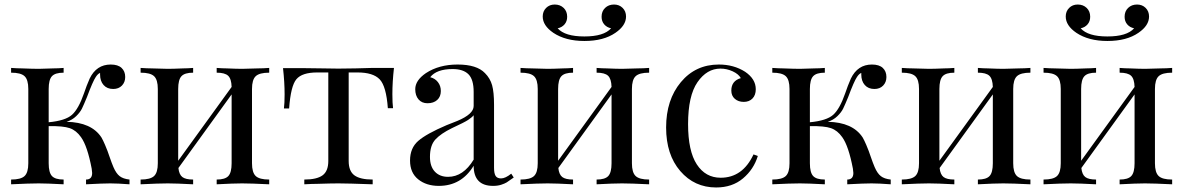

<svg xmlns="http://www.w3.org/2000/svg" viewBox="-20 -814 5226 848"><path d="M351 -402Q362 -435 376 -467Q406 -529 469 -529Q501 -529 517 -514Q533 -499 533 -474Q533 -451 518.5 -436Q504 -421 480 -421Q453 -421 437.5 -438.5Q422 -456 422 -485V-492Q412 -488 403 -474Q390 -455 364 -385Q350 -351 342 -334.5Q334 -318 316.5 -301Q299 -284 274 -276Q384 -274 428 -207Q435 -195 444 -174Q456 -146 463 -124Q474 -92 481 -76Q493 -48 508.5 -36Q524 -24 552 -21V0Q500 -4 467 -4Q435 -4 360 0V-21Q387 -21 387 -50Q387 -55 385 -69Q366 -169 338 -208Q317 -238 288 -248Q259 -258 195 -257V-93Q195 -52 209.5 -36.5Q224 -21 261 -21V0Q186 -4 151 -4Q110 -4 29 0V-21Q72 -21 88.5 -36.5Q105 -52 105 -93V-421Q105 -462 88.5 -477.5Q72 -493 29 -493V-514Q32 -514 38 -513.5Q44 -513 55 -512.5Q66 -512 76 -512Q126 -510 151 -510Q171 -510 217 -512Q227 -512 237.5 -512.5Q248 -513 253.5 -513.5Q259 -514 261 -514V-493Q224 -493 209.5 -477.5Q195 -462 195 -421V-274Q269 -281 298 -307Q327 -333 351 -402Z M1093 -421V-93Q1093 -52 1109.5 -36.5Q1126 -21 1169 -21V0Q1088 -4 1049 -4Q1012 -4 937 0V-21Q974 -21 988.5 -36.5Q1003 -52 1003 -93V-397L768 -72Q771 -43 785.5 -32Q800 -21 833 -21V0Q758 -4 721 -4Q682 -4 601 0V-21Q644 -21 660.5 -36.5Q677 -52 677 -93V-421Q677 -462 660.5 -477.5Q644 -493 601 -493V-514Q604 -514 610 -513.5Q616 -513 627 -512.5Q638 -512 648 -512Q700 -510 721 -510Q744 -510 790 -512Q799 -512 809.5 -512.5Q820 -513 825.5 -513.5Q831 -514 833 -514V-493Q796 -493 781.5 -477.5Q767 -462 767 -421V-104L1003 -430Q1002 -466 987.5 -479.5Q973 -493 937 -493V-514Q940 -514 945 -513.5Q950 -513 960.5 -512.5Q971 -512 980 -512Q1026 -510 1049 -510Q1071 -510 1121 -512Q1132 -512 1143 -512.5Q1154 -513 1160 -513.5Q1166 -514 1169 -514V-493Q1126 -493 1109.5 -477.5Q1093 -462 1093 -421Z M1713 -398Q1713 -358 1716 -336H1693Q1686 -433 1657 -463.5Q1628 -494 1559 -494H1520V-103Q1520 -58 1545.5 -39.5Q1571 -21 1626 -21V0Q1515 -4 1475 -4Q1443 -4 1381 -2Q1369 -2 1355.5 -1.5Q1342 -1 1334.5 -0.5Q1327 0 1324 0V-21Q1379 -21 1404.5 -39.5Q1430 -58 1430 -103V-494H1381Q1314 -494 1289 -464Q1264 -434 1257 -335H1234Q1237 -358 1237 -397Q1237 -451 1230 -513H1326Q1375 -513 1404 -512Q1433 -511 1474 -511Q1517 -511 1551 -512Q1619 -514 1624 -514H1720Q1713 -452 1713 -398Z M1979 -509Q1908 -509 1880 -473Q1901 -468 1914 -451.5Q1927 -435 1927 -412Q1927 -387 1911 -372.5Q1895 -358 1868 -358Q1843 -358 1828.5 -375Q1814 -392 1814 -420Q1814 -459 1861 -491Q1919 -529 2001 -529Q2086 -529 2122 -491Q2145 -468 2153.5 -437.5Q2162 -407 2162 -351V-73Q2162 -48 2169 -37Q2176 -26 2193 -26Q2212 -26 2238 -47L2249 -30Q2227 -14 2218 -8.5Q2209 -3 2193.5 2Q2178 7 2158 7Q2072 7 2072 -82Q2018 7 1918 7Q1863 7 1827 -22Q1791 -51 1791 -105Q1791 -160 1827 -191.5Q1863 -223 1952 -261L2000 -280Q2072 -310 2072 -346V-408Q2072 -463 2049 -486Q2026 -509 1979 -509ZM1976 -248Q1927 -224 1903 -198Q1879 -172 1879 -121Q1879 -79 1900.5 -56Q1922 -33 1959 -33Q2026 -33 2072 -109V-305Q2065 -296 2047 -284Q2032 -274 1976 -248Z M2771 -421V-93Q2771 -52 2787.5 -36.5Q2804 -21 2847 -21V0Q2766 -4 2727 -4Q2690 -4 2615 0V-21Q2652 -21 2666.5 -36.5Q2681 -52 2681 -93V-397L2446 -72Q2449 -43 2463.5 -32Q2478 -21 2511 -21V0Q2436 -4 2399 -4Q2360 -4 2279 0V-21Q2322 -21 2338.5 -36.5Q2355 -52 2355 -93V-421Q2355 -462 2338.5 -477.5Q2322 -493 2279 -493V-514Q2282 -514 2288 -513.5Q2294 -513 2305 -512.5Q2316 -512 2326 -512Q2378 -510 2399 -510Q2422 -510 2468 -512Q2477 -512 2487.5 -512.5Q2498 -513 2503.5 -513.5Q2509 -514 2511 -514V-493Q2474 -493 2459.5 -477.5Q2445 -462 2445 -421V-104L2681 -430Q2680 -466 2665.5 -479.5Q2651 -493 2615 -493V-514Q2618 -514 2623 -513.5Q2628 -513 2638.5 -512.5Q2649 -512 2658 -512Q2704 -510 2727 -510Q2749 -510 2799 -512Q2810 -512 2821 -512.5Q2832 -513 2838 -513.5Q2844 -514 2847 -514V-493Q2804 -493 2787.5 -477.5Q2771 -462 2771 -421ZM2745 -741Q2745 -701 2698 -669Q2646 -633 2561 -633Q2478 -633 2424 -669Q2377 -701 2377 -741Q2377 -764 2392 -779Q2407 -794 2430 -794Q2454 -794 2469.5 -779Q2485 -764 2485 -740Q2485 -720 2473.5 -706.5Q2462 -693 2443 -689Q2475 -653 2561 -653Q2647 -653 2679 -689Q2660 -693 2648.5 -706.5Q2637 -720 2637 -740Q2637 -764 2652.5 -779Q2668 -794 2692 -794Q2715 -794 2730 -779Q2745 -764 2745 -741Z M3143 14Q3047 14 2984.5 -58.5Q2922 -131 2922 -251Q2922 -373 2987 -451Q3052 -529 3155 -529Q3221 -529 3271 -497Q3318 -465 3318 -420Q3318 -394 3303.5 -379Q3289 -364 3265 -364Q3241 -364 3225.5 -377.5Q3210 -391 3210 -414Q3210 -457 3252 -469Q3242 -487 3216 -499Q3190 -511 3162 -511Q3102 -511 3060.5 -451Q3019 -391 3019 -266Q3019 -147 3057.5 -88Q3096 -29 3163 -29Q3260 -29 3308 -132L3327 -125Q3309 -66 3261.5 -26Q3214 14 3143 14Z M3713 -402Q3724 -435 3738 -467Q3768 -529 3831 -529Q3863 -529 3879 -514Q3895 -499 3895 -474Q3895 -451 3880.5 -436Q3866 -421 3842 -421Q3815 -421 3799.5 -438.5Q3784 -456 3784 -485V-492Q3774 -488 3765 -474Q3752 -455 3726 -385Q3712 -351 3704 -334.5Q3696 -318 3678.5 -301Q3661 -284 3636 -276Q3746 -274 3790 -207Q3797 -195 3806 -174Q3818 -146 3825 -124Q3836 -92 3843 -76Q3855 -48 3870.5 -36Q3886 -24 3914 -21V0Q3862 -4 3829 -4Q3797 -4 3722 0V-21Q3749 -21 3749 -50Q3749 -55 3747 -69Q3728 -169 3700 -208Q3679 -238 3650 -248Q3621 -258 3557 -257V-93Q3557 -52 3571.5 -36.5Q3586 -21 3623 -21V0Q3548 -4 3513 -4Q3472 -4 3391 0V-21Q3434 -21 3450.5 -36.5Q3467 -52 3467 -93V-421Q3467 -462 3450.5 -477.5Q3434 -493 3391 -493V-514Q3394 -514 3400 -513.5Q3406 -513 3417 -512.5Q3428 -512 3438 -512Q3488 -510 3513 -510Q3533 -510 3579 -512Q3589 -512 3599.5 -512.5Q3610 -513 3615.5 -513.5Q3621 -514 3623 -514V-493Q3586 -493 3571.5 -477.5Q3557 -462 3557 -421V-274Q3631 -281 3660 -307Q3689 -333 3713 -402Z M4455 -421V-93Q4455 -52 4471.5 -36.5Q4488 -21 4531 -21V0Q4450 -4 4411 -4Q4374 -4 4299 0V-21Q4336 -21 4350.5 -36.5Q4365 -52 4365 -93V-397L4130 -72Q4133 -43 4147.5 -32Q4162 -21 4195 -21V0Q4120 -4 4083 -4Q4044 -4 3963 0V-21Q4006 -21 4022.5 -36.5Q4039 -52 4039 -93V-421Q4039 -462 4022.5 -477.5Q4006 -493 3963 -493V-514Q3966 -514 3972 -513.5Q3978 -513 3989 -512.5Q4000 -512 4010 -512Q4062 -510 4083 -510Q4106 -510 4152 -512Q4161 -512 4171.5 -512.5Q4182 -513 4187.5 -513.5Q4193 -514 4195 -514V-493Q4158 -493 4143.5 -477.5Q4129 -462 4129 -421V-104L4365 -430Q4364 -466 4349.5 -479.5Q4335 -493 4299 -493V-514Q4302 -514 4307 -513.5Q4312 -513 4322.5 -512.5Q4333 -512 4342 -512Q4388 -510 4411 -510Q4433 -510 4483 -512Q4494 -512 4505 -512.5Q4516 -513 4522 -513.5Q4528 -514 4531 -514V-493Q4488 -493 4471.5 -477.5Q4455 -462 4455 -421Z M5081 -421V-93Q5081 -52 5097.5 -36.5Q5114 -21 5157 -21V0Q5076 -4 5037 -4Q5000 -4 4925 0V-21Q4962 -21 4976.5 -36.5Q4991 -52 4991 -93V-397L4756 -72Q4759 -43 4773.5 -32Q4788 -21 4821 -21V0Q4746 -4 4709 -4Q4670 -4 4589 0V-21Q4632 -21 4648.5 -36.5Q4665 -52 4665 -93V-421Q4665 -462 4648.5 -477.5Q4632 -493 4589 -493V-514Q4592 -514 4598 -513.5Q4604 -513 4615 -512.5Q4626 -512 4636 -512Q4688 -510 4709 -510Q4732 -510 4778 -512Q4787 -512 4797.5 -512.5Q4808 -513 4813.5 -513.5Q4819 -514 4821 -514V-493Q4784 -493 4769.5 -477.5Q4755 -462 4755 -421V-104L4991 -430Q4990 -466 4975.5 -479.5Q4961 -493 4925 -493V-514Q4928 -514 4933 -513.5Q4938 -513 4948.5 -512.5Q4959 -512 4968 -512Q5014 -510 5037 -510Q5059 -510 5109 -512Q5120 -512 5131 -512.5Q5142 -513 5148 -513.5Q5154 -514 5157 -514V-493Q5114 -493 5097.5 -477.5Q5081 -462 5081 -421ZM5055 -741Q5055 -701 5008 -669Q4956 -633 4871 -633Q4788 -633 4734 -669Q4687 -701 4687 -741Q4687 -764 4702 -779Q4717 -794 4740 -794Q4764 -794 4779.5 -779Q4795 -764 4795 -740Q4795 -720 4783.5 -706.5Q4772 -693 4753 -689Q4785 -653 4871 -653Q4957 -653 4989 -689Q4970 -693 4958.5 -706.5Q4947 -720 4947 -740Q4947 -764 4962.5 -779Q4978 -794 5002 -794Q5025 -794 5040 -779Q5055 -764 5055 -741Z"/></svg>

Font: Playfair Display
Style: Regular
Weight: 400
Designer: Claus Eggers S?rensen
Foundry: Claus Eggers S?rensen
Version: Version 1.003